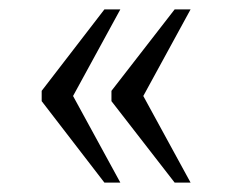

<svg xmlns="http://www.w3.org/2000/svg" viewBox="-20 -475 494 410"><path d="M353 -85 218 -259V-281L353 -455H387L286 -270L387 -85ZM203 -85 69 -259V-281L203 -455H237L136 -270L237 -85Z"/></svg>

Font: Noto Serif Ethiopic SemiCondensed Light
Style: Regular
Weight: 300
Width: 4
Designer: Monotype Design Team
Foundry: Monotype Imaging Inc.
Version: Version 2.102; ttfautohint (v1.8.4.7-5d5b)